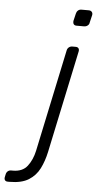

<svg xmlns="http://www.w3.org/2000/svg" viewBox="-184 -746 490 972"><g transform="rotate(5 61.0 -260.0)"><path d="M-106 190Q-116 190 -120.5 184Q-125 178 -123 168L-120 154Q-118 144 -111 138Q-104 132 -94 132H-85Q-36 132 -11.5 100Q13 68 23 22L133 -498Q135 -508 142.5 -514Q150 -520 160 -520H177Q187 -520 191.5 -514Q196 -508 194 -498L84 22Q74 69 55 107Q36 145 0 167.5Q-36 190 -97 190ZM172 -627Q162 -627 157.5 -633Q153 -639 154 -649L163 -687Q165 -697 172 -703.5Q179 -710 189 -710H227Q237 -710 242.5 -703.5Q248 -697 246 -687L237 -649Q236 -639 228 -633Q220 -627 210 -627Z"/></g></svg>

Font: Rubik Light Light
Style: Italic
Weight: 300
Italic angle: -12°
Version: Version 2.104